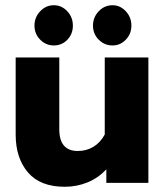

<svg xmlns="http://www.w3.org/2000/svg" viewBox="-20 -700 633 735"><path d="M112 -602Q112 -634 134 -657Q156 -680 186 -680Q216 -680 237.5 -657Q259 -634 259 -602Q259 -570 238 -548Q217 -526 186 -526Q156 -526 134 -548Q112 -570 112 -602ZM336 -602Q336 -634 358 -657Q380 -680 411 -680Q440 -680 461.5 -657Q483 -634 483 -602Q483 -570 461.5 -548Q440 -526 411 -526Q380 -526 358 -548Q336 -570 336 -602ZM40 -185V-480H207V-205Q207 -122 278 -122Q311 -122 337.5 -138Q364 -154 381 -185V-480H548V0H387V-52Q357 -19 315.5 -2Q274 15 228 15Q134 15 87 -40Q40 -95 40 -185Z"/></svg>

Font: Readiness
Style: Bold
Weight: 700
Designer: Katatrad Team
Foundry: CadsonDemak
Version: Version 1.00;January 16, 2020;FontCreator 12.0.0.2550 64-bit